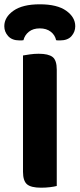

<svg xmlns="http://www.w3.org/2000/svg" viewBox="-37 -866 370 893"><path d="M70 -67V-608Q81 -610 101.5 -613Q122 -616 143 -616Q188 -616 207.5 -601Q227 -586 227 -542V-1Q216 2 196 4.5Q176 7 154 7Q107 7 88.5 -9Q70 -25 70 -67ZM72 -679Q67 -678 63 -678Q59 -678 54 -678Q19 -678 1 -698Q-17 -718 -17 -744Q-17 -786 25.5 -816Q68 -846 148 -846Q229 -846 271 -816Q313 -786 313 -744Q313 -718 295.5 -698Q278 -678 242 -678Q237 -678 233 -678Q229 -678 224 -679Q219 -703 199 -718.5Q179 -734 148 -734Q117 -734 97.5 -718.5Q78 -703 72 -679Z"/></svg>

Font: Baloo 2 Latin
Style: Bold
Weight: 400
Designer: Sarang Kulkarni and Ek Type
Foundry: Ek Type
Version: Version 1.001